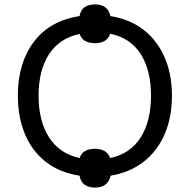

<svg xmlns="http://www.w3.org/2000/svg" viewBox="-20 -792 861 871"><path d="M411 59Q383 59 364.5 46.5Q346 34 341 5Q250 -9 187.5 -58Q125 -107 93 -184Q61 -261 61 -359Q61 -505 133 -601.5Q205 -698 341 -719Q346 -748 364.5 -760Q383 -772 411 -772Q438 -772 456 -760Q474 -748 481 -719Q569 -705 631 -657Q693 -609 726.5 -532.5Q760 -456 760 -358Q760 -260 727 -183.5Q694 -107 632 -58.5Q570 -10 482 5Q475 34 456.5 46.5Q438 59 411 59ZM341 -75Q349 -98 367 -107.5Q385 -117 411 -117Q435 -117 453 -107.5Q471 -98 480 -75Q572 -95 618.5 -169Q665 -243 665 -358Q665 -473 618.5 -546.5Q572 -620 480 -639Q472 -616 454 -606Q436 -596 411 -596Q385 -596 367 -606Q349 -616 341 -638Q250 -619 202.5 -546Q155 -473 155 -358Q155 -243 202.5 -169Q250 -95 341 -75Z"/></svg>

Font: Noto IKEA Latin
Style: Regular
Weight: 400
Designer: Monotype Design Team
Foundry: Monotype Imaging Inc.
Version: Version 1.0